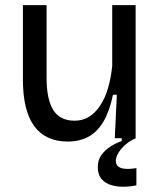

<svg xmlns="http://www.w3.org/2000/svg" viewBox="-20 -537 624 746"><path d="M244 13Q157 13 113 -47Q69 -107 69 -228V-517H161V-235Q161 -151 187 -109.5Q213 -68 270 -68Q301 -68 325.5 -83Q350 -98 369 -126.5Q388 -155 399.5 -194Q411 -233 416 -280V-517H507V-218V0H426L434 -169H419Q406 -106 382.5 -65.5Q359 -25 324 -6Q289 13 244 13ZM510 183Q488 188 462 188.5Q436 189 413 182.5Q390 176 375 159Q360 142 360 112Q360 84 374.5 64.5Q389 45 410.5 31.5Q432 18 453 11V-6H507V0Q472 16 451 41.5Q430 67 430 88Q430 102 438.5 109Q447 116 459.5 118Q472 120 486 119Q500 118 510 116Z"/></svg>

Font: Bricolage Grotesque 18pt
Style: Regular
Weight: 400
Version: Version 1.001;gftools[0.9.33.dev8+g029e19f]